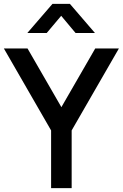

<svg xmlns="http://www.w3.org/2000/svg" viewBox="-20 -970 633 990"><path d="M221 -800 295.5 -888.5 369.5 -800H469.5L340.5 -950H250.5L121 -800ZM349.5 0V-297.5L593 -720H471L296.5 -417.5L122 -720H0L243.5 -297.5V0Z"/></svg>

Font: Manrope SemiBold
Style: Regular
Weight: 600
Designer: Mikhail Sharanda
Foundry: Mikhail Sharanda
Version: Version 4.505